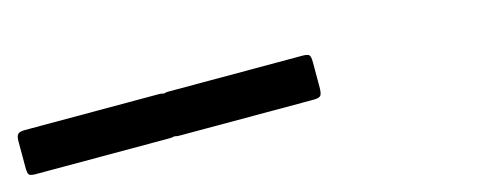

<svg xmlns="http://www.w3.org/2000/svg" viewBox="-157 -43 738 296"><g transform="rotate(-15 212.5 105.0)"><path d="M-121 70H92Q100.5 70 102.8 72.5Q105 75 105 84V123.5Q105 132.5 103 136.2Q101 140 91 140H-122Q-131.5 140 -133.2 137.2Q-135 134.5 -135 125V84Q-135 75.5 -132 72.8Q-129 70 -121 70ZM109 70H322Q330.5 70 332.8 72.5Q335 75 335 84V123.5Q335 132.5 333 136.2Q331 140 321 140H108Q98.5 140 96.8 137.2Q95 134.5 95 125V84Q95 75.5 98 72.8Q101 70 109 70Z"/></g></svg>

Font: Besley
Style: Italic
Weight: 400
Italic angle: -13°
Designer: Owen Earl
Foundry: indestructible type*
Version: Version 4.000; ttfautohint (v1.8.4.7-5d5b)